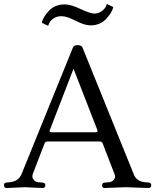

<svg xmlns="http://www.w3.org/2000/svg" viewBox="-30 -937 777 961"><path d="M227 -275H450Q461 -275 457 -287L338 -593L219 -285Q216 -275 227 -275ZM134 -66Q132 -60 132 -52.5Q132 -45 140 -35.5Q148 -26 162 -25L184 -23Q197 -21 197 -10Q197 4 182 4L95 0L4 4Q-10 4 -10 -9.5Q-10 -23 1 -23L20 -25Q63 -30 78 -66L335 -699Q339 -711 358.5 -711Q378 -711 383 -699L639 -66Q652 -29 696 -25L717 -23Q721 -23 724 -19Q727 -15 727 -11Q727 4 713 4L598 0L495 4Q481 4 481 -8Q481 -22 493 -23L516 -25Q529 -26 537.5 -35Q546 -44 546 -52Q546 -60 543 -66L484 -219Q481 -229 468 -229H209Q197 -229 193 -219ZM421 -810Q394 -810 349 -833Q304 -856 278.5 -856Q253 -856 237 -844Q221 -832 216 -820L211 -808L179 -823Q184 -849 214 -882Q244 -915 295 -915Q324 -915 373 -892Q422 -869 442.5 -869Q463 -869 479 -881Q495 -893 500 -905L505 -917L537 -902Q532 -876 502 -843Q472 -810 421 -810Z"/></svg>

Font: Lustria
Style: Regular
Weight: 400
Designer: Matthew Desmond
Foundry: Matthew Desmond
Version: Version 001.001; ttfautohint (v1.6)